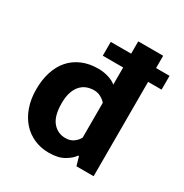

<svg xmlns="http://www.w3.org/2000/svg" viewBox="-168 -846 944 987"><g transform="rotate(30 304.0 -352.0)"><path d="M370 -715H518V-642H598V-560H518V0H416L401 -52H396Q382 -30 347.5 -9.5Q313 11 257 11Q210 11 170 -6.5Q130 -24 101 -56.5Q72 -89 55.5 -135.5Q39 -182 39 -240Q39 -297 54 -343.5Q69 -390 97.5 -422.5Q126 -455 168 -473Q210 -491 263 -491Q296 -491 325.5 -481.5Q355 -472 370 -458V-560H249V-642H370ZM370 -350Q361 -362 342 -373Q323 -384 300 -384Q277 -384 257 -376.5Q237 -369 221.5 -352Q206 -335 197 -308.5Q188 -282 188 -243Q188 -168 217.5 -132.5Q247 -97 294 -97Q323 -97 342.5 -112Q362 -127 370 -144Z"/></g></svg>

Font: Mukta Vaani ExtraBold
Style: Regular
Weight: 800
Designer: Noopur Datye, Girish Dalvi, Yashodeep Gholap, Pallavi Karambelkar
Foundry: Ek Type
Version: Version 2.538;PS 1.000;hotconv 16.6.51;makeotf.lib2.5.65220;